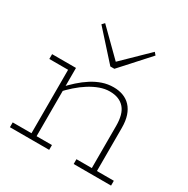

<svg xmlns="http://www.w3.org/2000/svg" viewBox="-172 -921 1048 1072"><g transform="rotate(30 351.5 -384.5)"><path d="M543 0V-303Q543 -340 535.5 -368Q528 -396 512 -414.5Q496 -433 472.5 -442.5Q449 -452 417 -452Q386 -452 354 -440.5Q322 -429 290 -409Q258 -389 227.5 -362Q197 -335 169 -304V-336Q196 -366 225.5 -392.5Q255 -419 287 -439.5Q319 -460 353 -471.5Q387 -483 424 -483Q458 -483 486 -472.5Q514 -462 534 -440.5Q554 -419 565 -386.5Q576 -354 576 -309V0ZM33 0V-31H286V0ZM154 0V-471H187V0ZM33 -440V-471H187V-440ZM444 0V-31H685V0ZM523 -769 537 -753 375 -574H349L188 -753L203 -769L362 -612Z"/></g></svg>

Font: BioRhyme ExtraLight
Style: Regular
Weight: 250
Designer: Aoife Mooney
Foundry: Aoife Mooney Type
Version: Version 1.600;gftools[0.9.33]